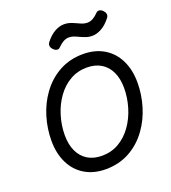

<svg xmlns="http://www.w3.org/2000/svg" viewBox="-142 -879 884 994"><g transform="rotate(-20 300.0 -381.5)"><path d="M387.7 -751Q404.8 -742.7 416.5 -738.8Q428.2 -734.9 440.9 -734.9Q456.5 -734.9 471.4 -743.2Q486.3 -751.5 502.4 -768.1Q508.3 -773.9 516.6 -773.9Q528.8 -773.9 539.6 -761.7Q549.8 -751 549.8 -739.7Q549.8 -730.5 543 -722.2Q519.5 -691.9 492.9 -677Q466.3 -662.1 440.4 -662.1Q423.3 -662.1 409.4 -666.7Q395.5 -671.4 376 -680.2Q358.9 -688.5 347.2 -692.4Q335.4 -696.3 322.8 -696.3Q307.1 -696.3 292.2 -688Q277.3 -679.7 261.2 -663.1Q255.4 -657.2 247.1 -657.2Q234.9 -657.2 224.1 -669.4Q213.9 -680.2 213.9 -691.4Q213.9 -700.7 220.7 -709Q244.1 -739.3 270.8 -754.2Q297.4 -769 323.2 -769Q340.3 -769 354.2 -764.4Q368.2 -759.8 387.7 -751ZM577.6 -355.5Q577.6 -289.6 558.3 -225.6Q539.1 -161.6 502 -110.4Q461.4 -53.7 402.8 -21.5Q344.2 10.7 271 10.7Q205.6 10.7 156.7 -18.3Q107.9 -47.4 81.8 -100.6Q55.7 -153.8 55.7 -224.1Q55.7 -290 75 -354Q94.2 -418 131.3 -469.2Q171.9 -525.9 230.5 -558.1Q289.1 -590.3 362.3 -590.3Q427.7 -590.3 476.6 -561.3Q525.4 -532.2 551.5 -479Q577.6 -425.8 577.6 -355.5ZM192.9 -428.7Q162.6 -386.7 146.5 -333.5Q130.4 -280.3 130.4 -227.1Q130.4 -175.8 147.9 -138.4Q165.5 -101.1 198.2 -81.3Q231 -61.5 276.4 -61.5Q327.6 -61.5 369.1 -85.4Q410.6 -109.4 440.4 -150.9Q470.7 -192.9 486.8 -246.1Q502.9 -299.3 502.9 -352.5Q502.9 -403.8 485.4 -441.2Q467.8 -478.5 435.1 -498.3Q402.3 -518.1 356.9 -518.1Q305.7 -518.1 264.2 -494.1Q222.7 -470.2 192.9 -428.7Z"/></g></svg>

Font: Courier Prime Sans
Style: Italic
Weight: 400
Italic angle: -10°
Designer: Alan Dague-Greene
Foundry: Quote-Unquote Apps
Version: Version 3.020